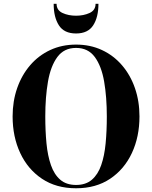

<svg xmlns="http://www.w3.org/2000/svg" viewBox="-20 -999 815 1029"><path d="M283.2 -978.8Q283.2 -944.1 315.1 -929.4Q346.9 -914.8 387.5 -914.8Q428 -914.8 460.1 -929.4Q492.2 -944.1 492.2 -978.8H507.6Q507.6 -906.7 479.4 -863.2Q451.2 -819.6 387.5 -819.6Q323.7 -819.6 295.7 -863.2Q267.6 -906.7 267.6 -978.8ZM387.7 10Q281.2 10 205.1 -40.9Q128.9 -91.8 88.3 -179Q47.6 -266.1 47.6 -375Q47.6 -456.8 72 -526.7Q96.4 -596.7 141.5 -649.2Q186.5 -701.7 249 -730.8Q311.5 -760 387.7 -760Q463.9 -760 526.4 -730.8Q588.9 -701.7 633.9 -649.2Q679 -596.7 703.2 -526.7Q727.5 -456.8 727.5 -375Q727.5 -266.1 686.9 -179Q646.2 -91.8 570.2 -40.9Q494.1 10 387.7 10ZM387.7 -742.2Q323.2 -742.2 287.4 -693.5Q251.5 -644.8 237.1 -561.6Q222.7 -478.5 222.7 -375Q222.7 -297.4 229.1 -230.6Q235.6 -163.8 253.1 -113.8Q270.5 -63.7 303 -35.8Q335.4 -7.8 387.7 -7.8Q439.9 -7.8 472.4 -35.8Q504.9 -63.7 522.3 -113.8Q539.8 -163.8 546.1 -230.6Q552.5 -297.4 552.5 -375Q552.5 -478.5 538.2 -561.6Q523.9 -644.8 488 -693.5Q452.1 -742.2 387.7 -742.2Z"/></svg>

Font: Bodoni* 11
Style: Bold
Weight: 700
Version: Version 2.000; ttfautohint (v1.8.1)